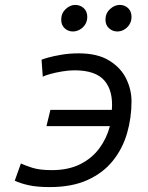

<svg xmlns="http://www.w3.org/2000/svg" viewBox="-20 -748 600 781"><path d="M182 13Q131 13 97 5.5Q63 -2 40 -13L65 -83Q82 -75 111.5 -65.5Q141 -56 191 -56Q258 -56 306 -80Q354 -104 384 -144.5Q414 -185 427 -235H169L185 -301H435Q441 -378 405 -420Q369 -462 283 -462Q260 -462 233 -457.5Q206 -453 184.5 -447Q163 -441 154 -436L149 -505Q155 -508 176.5 -514Q198 -520 230.5 -525.5Q263 -531 300 -531Q377 -531 424.5 -501.5Q472 -472 493.5 -427.5Q515 -383 515 -336Q515 -269 497 -206.5Q479 -144 439.5 -94.5Q400 -45 336.5 -16Q273 13 182 13ZM276 -620Q257 -620 243 -633Q229 -646 229 -668Q229 -694 247 -711Q265 -728 286 -728Q306 -728 320.5 -715Q335 -702 335 -679Q335 -662 326.5 -648.5Q318 -635 304.5 -627.5Q291 -620 276 -620ZM457 -620Q438 -620 423.5 -633Q409 -646 409 -668Q409 -694 427.5 -711Q446 -728 467 -728Q487 -728 501 -715Q515 -702 515 -679Q515 -662 506.5 -648.5Q498 -635 485 -627.5Q472 -620 457 -620Z"/></svg>

Font: Ubuntu Sans Mono
Style: Italic
Weight: 400
Italic angle: -13.5°
Monospace: yes
Designer: Dalton Maag Ltd
Foundry: Dalton Maag Ltd
Version: Version 1.006